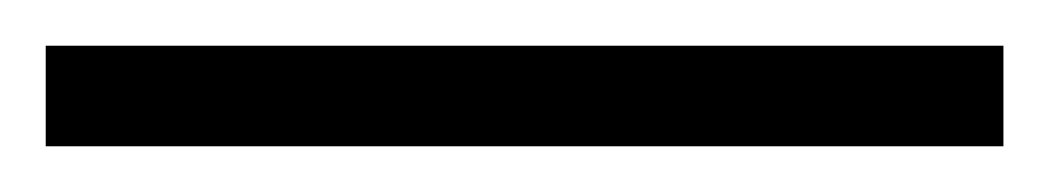

<svg xmlns="http://www.w3.org/2000/svg" viewBox="-22 67 459 84"><path d="M417 131V87H-2V131Z"/></svg>

Font: Noto Sans Armenian ExtraCondensed Light
Style: Regular
Weight: 300
Width: 2
Designer: Monotype Design Team
Foundry: Monotype Imaging Inc.
Version: Version 2.008